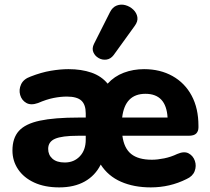

<svg xmlns="http://www.w3.org/2000/svg" viewBox="-20 -802 909 833"><path d="M473 -563Q460 -546 442 -543.5Q424 -541 408 -550Q392 -559 385 -575.5Q378 -592 388 -612L457 -749Q468 -771 486.5 -778Q505 -785 524.5 -779.5Q544 -774 558.5 -760Q573 -746 576 -727.5Q579 -709 564 -689ZM237 11Q174 11 128.5 -10Q83 -31 58.5 -67.5Q34 -104 34 -149Q34 -203 62 -234Q90 -265 153 -278.5Q216 -292 322 -292H352V-310Q352 -348 333 -365.5Q314 -383 270 -383Q243 -383 212.5 -377Q182 -371 145 -355Q114 -344 94 -355.5Q74 -367 67.5 -390Q61 -413 71.5 -436Q82 -459 113 -470Q159 -488 200.5 -495Q242 -502 277 -502Q333 -502 376.5 -487Q420 -472 447 -439Q476 -471 517 -486.5Q558 -502 605 -502Q675 -502 728.5 -472Q782 -442 811.5 -387Q841 -332 841 -256V-249Q841 -233 831.5 -223Q822 -213 798 -213H511Q518 -159 549 -134Q580 -109 639 -109Q663 -109 692.5 -115Q722 -121 749 -134Q779 -147 798.5 -136.5Q818 -126 825.5 -104Q833 -82 824.5 -59.5Q816 -37 789 -25Q717 11 634 11Q561 11 505 -13.5Q449 -38 417 -88Q393 -40 347.5 -14.5Q302 11 237 11ZM510 -292H707Q701 -395 611 -395Q522 -395 510 -292ZM352 -213H318Q249 -213 219 -200Q189 -187 189 -156Q189 -130 207.5 -113.5Q226 -97 261 -97Q301 -97 326.5 -124Q352 -151 352 -196Z"/></svg>

Font: Chiron GoRound TC EB
Style: Regular
Weight: 700
Designer: Ryoko NISHIZUKA 西塚涼子 (kana, bopomofo & ideographs); Paul D. Hunt (Latin, Greek & Cyrillic); Sandoll Communications 산돌커뮤니
Foundry: Adobe
Version: Version 1.000;hotconv 1.1.1;makeotfexe 2.6.0